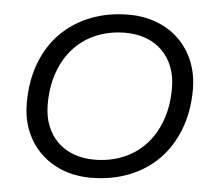

<svg xmlns="http://www.w3.org/2000/svg" viewBox="-50 -732 880 797"><g transform="rotate(5 390.0 -334.0)"><path d="M356 10Q293 10 239.5 -10.5Q186 -31 147 -69Q108 -107 86.5 -159.5Q65 -212 65 -277Q65 -369 93.5 -443.5Q122 -518 174 -570Q226 -622 298 -650Q370 -678 456 -678Q519 -678 572.5 -657.5Q626 -637 665 -599Q704 -561 725.5 -508Q747 -455 747 -391Q747 -299 718 -224.5Q689 -150 637.5 -98Q586 -46 514 -18Q442 10 356 10ZM364 -66Q428 -66 482.5 -88Q537 -110 576.5 -152Q616 -194 638 -254Q660 -314 660 -389Q660 -439 644.5 -478.5Q629 -518 601 -545.5Q573 -573 534 -587.5Q495 -602 448 -602Q384 -602 329.5 -580Q275 -558 235.5 -516Q196 -474 174 -414Q152 -354 152 -279Q152 -229 167.5 -189.5Q183 -150 211 -122.5Q239 -95 278 -80.5Q317 -66 364 -66Z"/></g></svg>

Font: Celebes
Style: Italic
Weight: 400
Italic angle: -10°
Designer: Anugrah Pasau
Foundry: Lafontype
Version: Version 1.000; ttfautohint (v1.8.4)